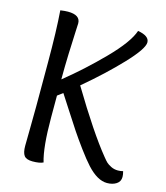

<svg xmlns="http://www.w3.org/2000/svg" viewBox="-103 -746 721 835"><g transform="rotate(15 257.5 -328.0)"><path d="M100 -666Q156 -666 156 -628Q156 -623 154 -585Q152 -547 150 -488Q148 -429 148 -374Q234 -443 316 -526.5Q398 -610 416 -664Q468 -655 468 -626Q468 -597 398 -523Q328 -449 234 -370Q345 -185 417 -97Q429 -82 436 -75.5Q443 -69 457 -62Q471 -55 488 -55Q500 -55 511 -58Q515 -44 515 -33Q515 -12 498 -1Q481 10 456 10Q413 10 366 -41Q344 -65 315 -104.5Q286 -144 266 -174Q246 -204 214 -254Q182 -304 172 -319Q155 -306 148 -301V-203Q148 -68 167 -5Q151 3 119 3Q91 3 81 -10.5Q71 -24 71 -54Q71 -70 72 -133Q73 -196 73 -231V-431Q73 -572 66 -663Q86 -666 100 -666Z"/></g></svg>

Font: Overlock SC
Style: Regular
Weight: 400
Designer: Dario Muhafara
Foundry: Dario Manuel Muhafara
Version: Version 1.001